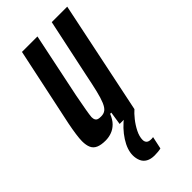

<svg xmlns="http://www.w3.org/2000/svg" viewBox="-226 -563 816 816"><g transform="rotate(-45 182.0 -155.0)"><path d="M77 8Q51 8 34.5 1Q18 -6 11 -21.5Q4 -37 4 -61Q4 -76 7.5 -101Q11 -126 17 -156L92 -510H185L124 -217Q115 -170 110.5 -144Q106 -118 105 -105Q105 -94 108.5 -88Q112 -82 118.5 -80Q125 -78 136 -78Q152 -78 162.5 -86Q173 -94 181.5 -114Q190 -134 198 -167.5Q206 -201 216 -251L271 -510H364L258 0H169L178 -59H171Q161 -34 146.5 -19.5Q132 -5 114 1.5Q96 8 77 8ZM180 200Q157 200 142 191.5Q127 183 120.5 167.5Q114 152 114 134Q114 100 139 61Q164 22 206 -10L258 0Q245 11 229 31Q213 51 201.5 74Q190 97 190 117Q190 128 196.5 134.5Q203 141 218 141Q220 141 222.5 141Q225 141 230 140L218 196Q211 198 200.5 199Q190 200 180 200Z"/></g></svg>

Font: Saira UltraCondensed
Style: Bold Italic
Weight: 700
Width: 1
Italic angle: -12°
Designer: Hector Gatti with collaboration of the Omnibus-Type team
Foundry: Omnibus-Type
Version: Version 1.101